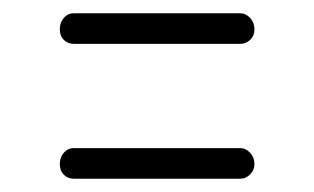

<svg xmlns="http://www.w3.org/2000/svg" viewBox="-20 -418 473 289"><path d="M91 -195H342Q350 -195 356.5 -188Q363 -181 363 -171Q363 -162 356.5 -155.5Q350 -149 342 -149H91Q82 -149 76 -155Q70 -161 70 -171Q70 -181 76 -188Q82 -195 91 -195ZM91 -398H342Q350 -398 356.5 -391Q363 -384 363 -374Q363 -364 356.5 -358Q350 -352 342 -352H91Q82 -352 76 -358Q70 -364 70 -374Q70 -384 76 -391Q82 -398 91 -398Z"/></svg>

Font: Terminal Dosis
Style: Light
Weight: 300
Designer: EdgarTolentino, PabloImpallari, IginoMarini
Foundry: EdgarTolentino, PabloImpallari, IginoMarini
Version: Version 1.006